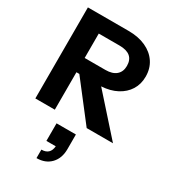

<svg xmlns="http://www.w3.org/2000/svg" viewBox="-250 -843 1168 1315"><g transform="rotate(30 334.0 -185.0)"><path d="M46 0V-720H368Q446 -720 504 -693.5Q562 -667 594 -619Q626 -571 626 -507Q626 -447 597.5 -401.5Q569 -356 517 -328.5Q465 -301 395 -297L660 0H452L223 -296H200V0ZM364 -602H200V-409H364Q419 -409 448.5 -434.5Q478 -460 478 -506Q478 -602 364 -602ZM257 350V283Q325 283 331 214H257V75H410V191Q410 263 368.5 306.5Q327 350 257 350Z"/></g></svg>

Font: Instrument Sans
Style: Bold
Weight: 700
Designer: Rodrigo Fuenzalida
Foundry: fragTYPE
Version: Version 1.000; ttfautohint (v1.8.4.7-5d5b);gftools[0.9.28]